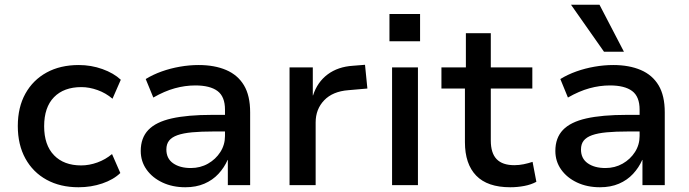

<svg xmlns="http://www.w3.org/2000/svg" viewBox="-20 -780 2903 809"><path d="M311 9Q234 9 176.5 -22.5Q119 -54 87 -112Q55 -170 55 -249Q55 -328 87 -385.5Q119 -443 176.5 -474.5Q234 -506 312 -506Q364 -506 411.5 -489Q459 -472 489 -444L454 -364Q426 -388 391 -400.5Q356 -413 323 -413Q249 -413 207.5 -370.5Q166 -328 166 -248Q166 -169 207.5 -126Q249 -83 322 -83Q356 -83 390.5 -95.5Q425 -108 452 -131L487 -51Q458 -23 411 -7Q364 9 311 9Z M761 9Q707 9 664.5 -11Q622 -31 597.5 -65.5Q573 -100 573 -144Q573 -199 605 -232.5Q637 -266 703.5 -281Q770 -296 874 -296H944V-226H879Q827 -226 789.5 -222.5Q752 -219 728 -210.5Q704 -202 692.5 -187.5Q681 -173 681 -150Q681 -112 709.5 -92Q738 -72 784 -72Q824 -72 856.5 -90.5Q889 -109 908.5 -139.5Q928 -170 928 -207V-318Q928 -373 896.5 -396.5Q865 -420 803 -420Q760 -420 716.5 -408Q673 -396 626 -369L594 -447Q625 -466 661.5 -479Q698 -492 738 -499Q778 -506 817 -506Q884 -506 933 -485Q982 -464 1008 -420.5Q1034 -377 1034 -307V0H940V-106H939Q925 -74 900.5 -47.5Q876 -21 841 -6Q806 9 761 9Z M1200 0V-496H1298V-378H1299Q1317 -434 1360.5 -466.5Q1404 -499 1468 -503L1518 -507L1528 -407L1448 -400Q1382 -395 1346 -357.5Q1310 -320 1310 -264V0Z M1621 -606V-721H1750V-606ZM1632 0V-496H1741V0Z M2130 9Q2034 9 1986.5 -40Q1939 -89 1939 -181V-407H1840V-496H1943V-640H2048V-496H2223V-407H2048V-188Q2048 -135 2072.5 -109.5Q2097 -84 2147 -84Q2167 -84 2186.5 -88Q2206 -92 2224 -98L2240 -14Q2218 -2 2189 3.5Q2160 9 2130 9Z M2508 9Q2454 9 2411.5 -11Q2369 -31 2344.5 -65.5Q2320 -100 2320 -144Q2320 -199 2352 -232.5Q2384 -266 2450.5 -281Q2517 -296 2621 -296H2691V-226H2626Q2574 -226 2536.5 -222.5Q2499 -219 2475 -210.5Q2451 -202 2439.5 -187.5Q2428 -173 2428 -150Q2428 -112 2456.5 -92Q2485 -72 2531 -72Q2571 -72 2603.5 -90.5Q2636 -109 2655.5 -139.5Q2675 -170 2675 -207V-318Q2675 -373 2643.5 -396.5Q2612 -420 2550 -420Q2507 -420 2463.5 -408Q2420 -396 2373 -369L2341 -447Q2372 -466 2408.5 -479Q2445 -492 2485 -499Q2525 -506 2564 -506Q2631 -506 2680 -485Q2729 -464 2755 -420.5Q2781 -377 2781 -307V0H2687V-106H2686Q2672 -74 2647.5 -47.5Q2623 -21 2588 -6Q2553 9 2508 9ZM2525 -562 2386 -760H2506L2609 -562Z"/></svg>

Font: Nunito Sans 8pt SemiBold
Style: Regular
Weight: 600
Version: Version 3.101;gftools[0.9.27]